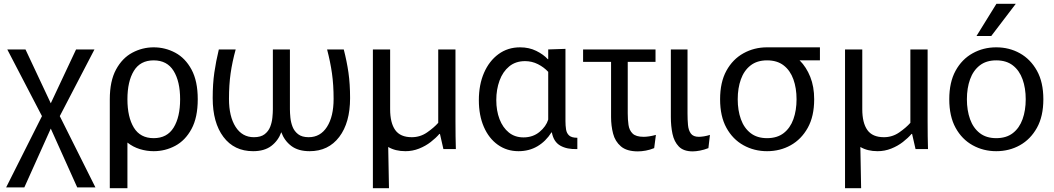

<svg xmlns="http://www.w3.org/2000/svg" viewBox="-20 -778 5503 1002"><path d="M12 200 199 -172 18 -520H113L245 -239L377 -520H473L292 -172L478 200H383L245 -107L107 200Z M553 204V-260Q553 -355 585.5 -415Q618 -475 670.5 -503Q723 -531 782 -531Q842 -531 894.5 -503Q947 -475 979.5 -415Q1012 -355 1012 -260Q1012 -165 979.5 -105Q947 -45 894.5 -17Q842 11 782 11Q745 11 709.5 0Q674 -11 645 -34V204ZM782 -57Q852 -57 886 -112Q920 -167 920 -260Q920 -353 886 -408Q852 -463 782 -463Q712 -463 678.5 -408Q645 -353 645 -260Q645 -167 678.5 -112Q712 -57 782 -57Z M1301 11Q1202 11 1146 -63.5Q1090 -138 1090 -266Q1090 -340 1098.5 -399Q1107 -458 1122 -520H1210Q1192 -455 1183.5 -395Q1175 -335 1175 -262Q1175 -170 1209.5 -116Q1244 -62 1305 -62Q1341 -62 1361 -77.5Q1381 -93 1390 -116Q1399 -139 1401.5 -164Q1404 -189 1404 -208V-520H1493V-208Q1493 -189 1495.5 -164Q1498 -139 1507 -116Q1516 -93 1536 -77.5Q1556 -62 1591 -62Q1652 -62 1686.5 -116Q1721 -170 1721 -262Q1721 -335 1712.5 -395Q1704 -455 1687 -520H1774Q1790 -458 1798.5 -399Q1807 -340 1807 -266Q1807 -138 1750.5 -63.5Q1694 11 1596 11Q1536 11 1500 -16.5Q1464 -44 1448 -88Q1432 -44 1396 -16.5Q1360 11 1301 11Z M1926 204V-520H2016V-208Q2016 -137 2042.5 -99.5Q2069 -62 2129 -62Q2173 -62 2209 -87Q2245 -112 2267 -137V-520H2357V-145Q2357 -102 2357.5 -67Q2358 -32 2359 0H2294L2276 -79H2273Q2255 -58 2228 -37Q2201 -16 2167 -2.5Q2133 11 2096 11Q2043 11 2006 -11L2010 204Z M2686 11Q2625 11 2578 -22.5Q2531 -56 2505 -116Q2479 -176 2479 -255Q2479 -336 2506 -398Q2533 -460 2581.5 -495.5Q2630 -531 2694 -531Q2741 -531 2778.5 -512.5Q2816 -494 2839 -469H2841V-520L2931 -523V-146Q2931 -123 2934 -103Q2937 -83 2950 -71Q2963 -59 2993 -59V0Q2939 2 2904 -18Q2869 -38 2860 -87H2858Q2828 -40 2784.5 -14.5Q2741 11 2686 11ZM2712 -61Q2761 -61 2795.5 -89.5Q2830 -118 2841 -154V-403Q2819 -427 2787.5 -443Q2756 -459 2720 -459Q2671 -459 2637.5 -431.5Q2604 -404 2587 -357.5Q2570 -311 2570 -256Q2570 -200 2587 -156Q2604 -112 2635.5 -86.5Q2667 -61 2712 -61Z M3309 12Q3251 12 3220.5 -14Q3190 -40 3179.5 -81Q3169 -122 3169 -167V-455H3023V-520H3401V-455H3256V-186Q3256 -154 3260 -126Q3264 -98 3281.5 -81Q3299 -64 3339 -64Q3352 -64 3368.5 -66.5Q3385 -69 3403 -74L3394 -5Q3372 4 3350 8Q3328 12 3309 12Z M3677 -5Q3654 4 3632.5 8Q3611 12 3595 12Q3547 12 3522.5 -13.5Q3498 -39 3489.5 -79.5Q3481 -120 3481 -167V-520H3568V-185Q3568 -153 3570.5 -125.5Q3573 -98 3585.5 -81Q3598 -64 3627 -64Q3638 -64 3654 -66.5Q3670 -69 3685 -74Z M3983 11Q3916 11 3860 -20Q3804 -51 3771 -111Q3738 -171 3738 -260Q3738 -349 3771 -409Q3804 -469 3860 -500Q3916 -531 3983 -531H3984H4259V-463H4152L4154 -462Q4188 -428 4208.5 -377Q4229 -326 4229 -260Q4229 -171 4195.5 -111Q4162 -51 4106.5 -20Q4051 11 3983 11ZM3983 -57Q4036 -57 4070 -83.5Q4104 -110 4120.5 -156Q4137 -202 4137 -260Q4137 -318 4120.5 -364Q4104 -410 4070 -436.5Q4036 -463 3983 -463Q3931 -463 3897 -436.5Q3863 -410 3846.5 -364Q3830 -318 3830 -260Q3830 -202 3846.5 -156Q3863 -110 3897 -83.5Q3931 -57 3983 -57Z M4390 204V-520H4480V-208Q4480 -137 4506.5 -99.5Q4533 -62 4593 -62Q4637 -62 4673 -87Q4709 -112 4731 -137V-520H4821V-145Q4821 -102 4821.5 -67Q4822 -32 4823 0H4758L4740 -79H4737Q4719 -58 4692 -37Q4665 -16 4631 -2.5Q4597 11 4560 11Q4507 11 4470 -11L4474 204Z M5179 11Q5112 11 5056 -20Q5000 -51 4967 -111Q4934 -171 4934 -260Q4934 -349 4967 -409Q5000 -469 5056 -500Q5112 -531 5179 -531Q5247 -531 5302.5 -500Q5358 -469 5391.5 -409Q5425 -349 5425 -260Q5425 -171 5391.5 -111Q5358 -51 5302.5 -20Q5247 11 5179 11ZM5179 -57Q5232 -57 5266 -83.5Q5300 -110 5316.5 -156Q5333 -202 5333 -260Q5333 -318 5316.5 -364Q5300 -410 5266 -436.5Q5232 -463 5179 -463Q5127 -463 5093 -436.5Q5059 -410 5042.5 -364Q5026 -318 5026 -260Q5026 -202 5042.5 -156Q5059 -110 5093 -83.5Q5127 -57 5179 -57ZM5076 -590 5180 -758H5281L5153 -590Z"/></svg>

Font: Murecho
Style: Regular
Weight: 400
Designer: Neil Summerour
Foundry: Positype
Version: Version 1.010; ttfautohint (v1.8.3)